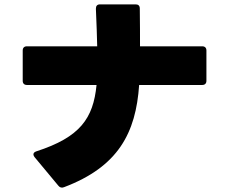

<svg xmlns="http://www.w3.org/2000/svg" viewBox="-20 -811 1040 879"><path d="M273 46C522 -48 602 -203 617 -422H906C918 -422 925 -429 925 -441V-580C925 -592 918 -599 906 -599H621C621 -647 621 -702 620 -772C620 -785 613 -791 601 -791H438C425 -791 419 -784 419 -771C422 -701 424 -646 425 -599H103C91 -599 84 -592 84 -580V-441C84 -429 91 -422 103 -422H422C407 -269 347 -183 146 -118C137 -115 133 -110 133 -104C133 -100 135 -96 138 -92L247 39C254 48 263 50 273 46Z"/></svg>

Font: LINE Seed JP_OTF ExtraBold
Style: Regular
Weight: 800
Designer: LY Corporation & Fontrix & Fontworks
Version: Version 1.013